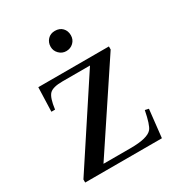

<svg xmlns="http://www.w3.org/2000/svg" viewBox="-153 -719 750 815"><g transform="rotate(-30 222.0 -311.0)"><path d="M287 -572Q287 -551 272.5 -537Q258 -523 237 -523Q217 -523 202.5 -537.5Q188 -552 188 -572Q188 -593 201.5 -607.5Q215 -622 237 -622Q260 -622 273.5 -608Q287 -594 287 -572ZM418 -136 403 0H27V-15L293 -420H158Q111 -420 94.5 -403.5Q78 -387 71 -332H53L57 -450H403V-435L134 -30H267Q351 -30 373 -57Q387 -74 400 -140Z"/></g></svg>

Font: STIX Math
Style: Regular
Weight: 400
Designer: MicroPress Inc., with final additions and corrections provided by Coen Hoffman, Elsevier (retired)
Version: Version 1.1.1